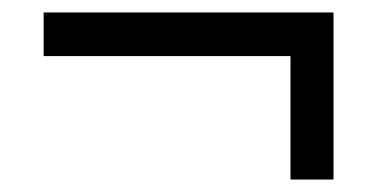

<svg xmlns="http://www.w3.org/2000/svg" viewBox="-20 -387 609 308"><path d="M515 -367V-99H446V-297H50V-367Z"/></svg>

Font: Libra Serif Modern
Style: Bold
Weight: 700
Designer: Stefan Peev, Context Ltd
Foundry: Ascender Corporation
Version: Version 1.000